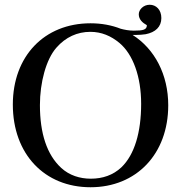

<svg xmlns="http://www.w3.org/2000/svg" viewBox="-20 -774 762 808"><path d="M552 -627C566 -627 580 -628 593 -630C634 -638 659 -661 659 -698C659 -733 637 -754 610 -754C583 -754 564 -733 564 -714C564 -692 580 -678 598 -668C598 -649 583 -645 543 -645C522 -645 503 -649 488 -653C450 -668 407 -676 361 -676C166 -676 34 -537 34 -334C34 -126 167 14 361 14C553 14 688 -125 688 -331C688 -460 631 -568 538 -627ZM574 -337C574 -217 546 -123 491 -70C456 -37 412 -22 362 -22C316 -22 272 -36 238 -67C177 -123 148 -213 148 -332C148 -427 174 -524 217 -573C256 -618 306 -640 360 -640C407 -640 447 -623 483 -593C540 -545 574 -451 574 -337Z"/></svg>

Font: XITS Math
Style: Regular
Weight: 400
Designer: MicroPress Inc., with final additions and corrections provided by Coen Hoffman, Elsevier (retired)
Version: Version 1.108